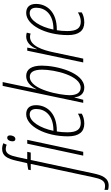

<svg xmlns="http://www.w3.org/2000/svg" viewBox="234 -1168 1045 1811"><g transform="rotate(-90 756.5 -262.5)"><path d="M-89 240C-15 240 9 176 26 98L153 -495H223L230 -528H160L180 -620C195 -691 212 -731 257 -731C272 -731 286 -727 297 -722L311 -754C300 -759 277 -765 259 -765C192 -765 166 -719 145 -626L123 -529L62 -519L57 -495H116L-10 94C-24 161 -40 206 -90 206C-108 206 -118 204 -129 200V234C-120 237 -107 240 -89 240ZM351 -640C374 -640 385 -668 385 -690C385 -708 377 -717 363 -717C340 -717 329 -689 329 -667C329 -649 337 -640 351 -640ZM194 0H230L343 -528H307Z M495 10C535 10 567 0 590 -14V-50C563 -34 535 -23 503 -23C441 -23 414 -62 414 -150C414 -187 417 -219 422 -249H429C597 -249 670 -346 670 -445C670 -510 636 -538 585 -538C472 -538 376 -358 376 -144C376 -40 419 10 495 10ZM432 -281H428C454 -407 516 -505 582 -505C618 -505 634 -482 634 -443C634 -363 578 -281 432 -281Z M836 10C978 10 1043 -252 1043 -390C1043 -489 1008 -538 945 -538C889 -538 848 -496 821 -442H819C823 -455 826 -469 832 -493L888 -760H852L692 0H721L742 -82H744C749 -30 778 10 836 10ZM835 -24C788 -24 764 -62 764 -129C764 -207 813 -504 937 -504C978 -504 1005 -473 1005 -387C1005 -268 948 -24 835 -24Z M1073 0H1109L1169 -282C1189 -378 1228 -502 1314 -502C1327 -502 1337 -500 1345 -496L1354 -532C1346 -535 1334 -538 1319 -538C1266 -538 1226 -501 1200 -439H1197L1213 -528H1184Z M1450 10C1490 10 1522 0 1545 -14V-50C1518 -34 1490 -23 1458 -23C1396 -23 1369 -62 1369 -150C1369 -187 1372 -219 1377 -249H1384C1552 -249 1625 -346 1625 -445C1625 -510 1591 -538 1540 -538C1427 -538 1331 -358 1331 -144C1331 -40 1374 10 1450 10ZM1387 -281H1383C1409 -407 1471 -505 1537 -505C1573 -505 1589 -482 1589 -443C1589 -363 1533 -281 1387 -281Z"/></g></svg>

Font: Noto Sans ExtraCondensed ExtraLight
Style: Italic
Weight: 200
Width: 2
Italic angle: -12°
Designer: Monotype Design Team
Foundry: Monotype Imaging Inc.
Version: Version 2.013